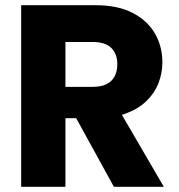

<svg xmlns="http://www.w3.org/2000/svg" viewBox="-20 -722 692 742"><path d="M433.4 -473.8Q433.4 -513.1 410.4 -536.4Q387.3 -559.7 338.8 -559.7H232.9V-386.4H338.8Q371.1 -386.4 391.9 -396.9Q412.8 -407.5 423.1 -427.1Q433.4 -446.7 433.4 -473.8ZM61.8 -701.9H349.3Q435.5 -701.9 492.9 -672Q550.3 -642.2 578.9 -592.3Q607.5 -542.4 607.5 -481.2Q607.5 -439.4 592.4 -400.6Q577.3 -361.7 545.6 -331.2Q514 -300.7 465.4 -283Q416.8 -265.3 349.3 -265.3H232.9V0H61.8ZM252.9 -304.4H435.8L613.2 0H420.2Z"/></svg>

Font: Poppins Variable
Style: Regular
Weight: 100
Designer: Jonny Pinhorn
Foundry: Indian Type Foundry
Version: Version 6.000